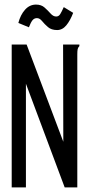

<svg xmlns="http://www.w3.org/2000/svg" viewBox="-20 -817 390 837"><path d="M31 -623H96L256 -199L255 -623H326V-616Q320 -610 318.5 -602.5Q317 -595 317 -579V0H262L93 -452V0H31ZM258 -786 299 -761Q286 -727 269 -706.5Q252 -686 229 -686Q204 -686 189 -699Q174 -712 163.5 -725Q153 -738 141 -738Q129 -738 121.5 -728.5Q114 -719 106 -698L60 -717Q69 -752 89 -774.5Q109 -797 137 -797Q160 -797 174.5 -784Q189 -771 200.5 -758Q212 -745 225 -745Q236 -745 242.5 -755.5Q249 -766 258 -786Z"/></svg>

Font: Inconsolata ExtraCondensed Medium
Style: Regular
Weight: 500
Width: 2
Monospace: yes
Designer: Raph Levien, Cyreal, Brenton Simpson
Foundry: Raph Levien, Cyreal, Google
Version: Version 3.001; ttfautohint (v1.8.2.53-6de2)